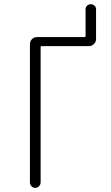

<svg xmlns="http://www.w3.org/2000/svg" viewBox="-20 -910 540 930"><path d="M125 -26.4V-695.3Q125 -710 134.8 -720.2Q144.5 -730.5 160.2 -730.5H389.6Q394.5 -730.5 394.5 -735.4V-865.2Q394.5 -876 402.3 -882.8Q410.2 -889.6 419.9 -889.6Q429.7 -889.6 437.5 -882.8Q445.3 -876 445.3 -865.2V-721.7Q445.3 -707 435.1 -696.8Q424.8 -686.5 410.2 -686.5H181.6Q176.8 -686.5 176.8 -681.6V-26.4Q176.8 -16.6 169.4 -8.3Q162.1 0 150.9 0Q139.6 0 132.3 -7.8Q125 -15.6 125 -26.4Z"/></svg>

Font: Rounded-L Mgen+ 1mn light
Style: Regular
Weight: 200
Designer: [Source Han Sans]
Ryoko NISHIZUKA  (kana & ideographs); Paul D. Hunt (Latin, Greek & Cyrillic); Wenlong ZHANG  (bopomofo
Version: Version 1.059.20150602